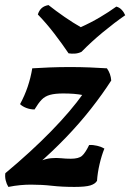

<svg xmlns="http://www.w3.org/2000/svg" viewBox="-29 -727 513 756"><path d="M4 9Q-3 -2 -6.5 -16.5Q-10 -31 -8 -45Q94 -130 172.5 -210.5Q251 -291 299 -359L301 -352Q281 -356 261.5 -357.5Q242 -359 220 -359Q188 -359 168 -353.5Q148 -348 135 -334.5Q122 -321 107 -296Q90 -296 74.5 -302Q59 -308 50 -317Q68 -350 80 -385.5Q92 -421 98 -458Q128 -460 166.5 -461.5Q205 -463 247 -463Q287 -463 324.5 -461.5Q362 -460 392 -458Q407 -437 409 -410Q375 -357 329.5 -299Q284 -241 229.5 -184.5Q175 -128 115 -76L122 -90Q150 -102 171.5 -104Q193 -106 211.5 -104Q230 -102 250 -102Q281 -102 294 -113.5Q307 -125 322 -156Q337 -157 353.5 -153Q370 -149 382 -142Q371 -115 363 -80.5Q355 -46 353 -15Q346 -3 327 3Q308 9 264 9Q215 9 175.5 4.5Q136 0 93 0Q73 0 51 2Q29 4 4 9ZM241 -517Q216 -554 185 -594.5Q154 -635 120 -670Q125 -686 135 -695Q145 -704 162 -707Q191 -684 225 -660.5Q259 -637 289 -620Q329 -638 364.5 -659Q400 -680 429 -701Q441 -698 450 -688.5Q459 -679 464 -667Q422 -638 376 -600Q330 -562 292 -523Q280 -517 266.5 -516Q253 -515 241 -517Z"/></svg>

Font: Vollkorn SemiBold
Style: Italic
Weight: 600
Italic angle: -11°
Designer: Friedrich Althausen
Foundry: Friedrich Althausen
Version: Version 5.000